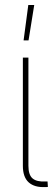

<svg xmlns="http://www.w3.org/2000/svg" viewBox="-20 -755 228 775"><path d="M163.6 0Q119.6 2.4 95.9 -18.8Q72.3 -40 72.3 -85.9V-522.5H94.7V-85.9Q94.7 -48.8 111.6 -34.7Q128.4 -20.5 163.6 -22.5Q166 -22.5 167.7 -22.5Q169.4 -22.5 171.9 -22.5L173.3 -0.5Q170.9 0 168.5 0Q166 0 163.6 0ZM75.2 -591.8 94.2 -734.9H118.2L95.2 -591.8Z"/></svg>

Font: Inter 28pt Thin
Style: Regular
Weight: 250
Designer: Rasmus Andersson
Foundry: rsms
Version: Version 4.001;git-66647c0bb